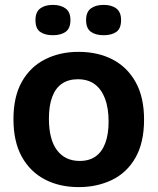

<svg xmlns="http://www.w3.org/2000/svg" viewBox="-20 -751 644 785"><path d="M302 14Q223 14 163 -17.5Q103 -49 69 -110.5Q35 -172 35 -264Q35 -356 69.5 -417Q104 -478 164.5 -508.5Q225 -539 301 -539Q380 -539 440 -508Q500 -477 534.5 -415.5Q569 -354 569 -262Q569 -168 534 -106.5Q499 -45 438 -15.5Q377 14 302 14ZM306 -93Q345 -93 371 -111.5Q397 -130 410.5 -166Q424 -202 424 -254Q424 -309 409.5 -347.5Q395 -386 367.5 -406.5Q340 -427 298 -427Q260 -427 233.5 -409Q207 -391 193.5 -355Q180 -319 180 -266Q180 -181 213 -137Q246 -93 306 -93ZM404 -607Q371 -607 351.5 -621Q332 -635 332 -669Q332 -702 351.5 -716.5Q371 -731 404 -731Q436 -731 455.5 -716.5Q475 -702 475 -669Q475 -634 455.5 -620.5Q436 -607 404 -607ZM196 -607Q164 -607 144.5 -620.5Q125 -634 125 -669Q125 -702 144.5 -716.5Q164 -731 196 -731Q228 -731 248 -716.5Q268 -702 268 -669Q268 -635 248.5 -621Q229 -607 196 -607Z"/></svg>

Font: Bricolage Grotesque 24pt
Style: Bold
Weight: 700
Designer: Mathieu Triay
Foundry: Atelier Triay
Version: Version 1.001;gftools[0.9.33.dev8+g029e19f]